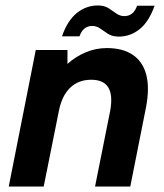

<svg xmlns="http://www.w3.org/2000/svg" viewBox="-20 -683 601 703"><path d="M111 -500H227V-449Q257 -476 294 -491.5Q331 -507 371 -507Q430 -507 466.5 -482Q503 -457 515.5 -409.5Q528 -362 515 -292L457 0H328L383 -275Q394 -333 377 -362Q360 -391 314 -391Q267 -391 236.5 -361.5Q206 -332 195 -274L140 0H12ZM207 -550Q227 -608 261.5 -635.5Q296 -663 338 -663Q362 -663 377.5 -653Q393 -643 406 -633.5Q419 -624 436 -624Q451 -624 463 -633Q475 -642 482 -662H546Q525 -603 491 -576Q457 -549 415 -549Q391 -549 375.5 -559Q360 -569 347 -578.5Q334 -588 317 -588Q302 -588 290 -579Q278 -570 271 -550Z"/></svg>

Font: Albert Sans
Style: Bold Italic
Weight: 700
Italic angle: -11.25°
Designer: Andreas Rasmussen
Foundry: a.Foundry
Version: Version 1.025